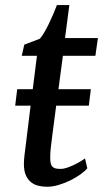

<svg xmlns="http://www.w3.org/2000/svg" viewBox="-20 -711 399 741"><path d="M72.3 -77.6Q72.3 -79.6 72.3 -83.3Q72.3 -86.9 72.8 -94.2Q73.2 -101.6 74.7 -113.5Q76.2 -125.5 78.6 -144.5L98.1 -303.2H38.6L46.4 -366.7H106.4L122.6 -495.6H64L73.7 -538.6L133.8 -561.5Q142.1 -570.8 150.9 -585.9Q159.7 -601.1 168.5 -619.1Q177.2 -637.2 185.3 -656Q193.4 -674.8 199.7 -691.4H247.6L231 -564H357.9L348.1 -495.6H222.7L205.6 -366.7H330.6L322.8 -303.2H196.8L182.1 -190.4Q178.2 -162.6 176 -140.6Q173.8 -118.7 173.8 -104.5Q173.8 -90.8 175.5 -82Q177.2 -73.2 181.9 -68.1Q186.5 -63 194.3 -61Q202.1 -59.1 214.8 -59.1Q224.1 -59.1 237.1 -63.2Q250 -67.4 263.2 -73.5Q276.4 -79.6 288.3 -86.7Q300.3 -93.8 308.1 -99.6L316.9 -61.5Q308.1 -50.8 290.8 -38.3Q273.4 -25.9 252 -15.1Q230.5 -4.4 206.5 2.7Q182.6 9.8 161.6 9.8Q143.6 9.8 127.2 5.6Q110.8 1.5 98.6 -8.8Q86.4 -19 79.3 -35.9Q72.3 -52.7 72.3 -77.6Z"/></svg>

Font: Merriweather
Style: Italic
Weight: 400
Italic angle: -7°
Designer: Eben Sorkin ( eben@eyebytes.com )
Foundry: Eben Sorkin ( eben@eyebytes.com )
Version: Version 1.005; ttfautohint (v0.97) -l 13 -r 13 -G 200 -x 24 